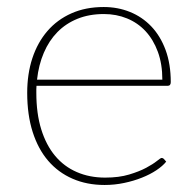

<svg xmlns="http://www.w3.org/2000/svg" viewBox="-20 -521 558 547"><path d="M275.5 -501Q315.5 -501 350.2 -487Q385 -473 411 -445.8Q437 -418.5 451.8 -378.5Q466.5 -338.5 466.5 -287Q466.5 -276.5 457.5 -276.5H84Q83.5 -271.5 83.5 -266.5Q83.5 -261.5 83.5 -256.5Q83.5 -197.5 97.5 -152.5Q111.5 -107.5 137 -77Q162.5 -46.5 198.8 -30.8Q235 -15 279.5 -15Q319 -15 348 -23.8Q377 -32.5 396.5 -43Q416 -53.5 426.8 -62.2Q437.5 -71 440.5 -71Q444.5 -71 447 -68L453.5 -60.5Q443.5 -48 425.5 -36Q407.5 -24 384.2 -14.8Q361 -5.5 333.8 0.2Q306.5 6 278 6Q227.5 6 186.8 -11.8Q146 -29.5 117.2 -63Q88.5 -96.5 73 -145.2Q57.5 -194 57.5 -256.5Q57.5 -310.5 72.2 -355.2Q87 -400 115 -432.5Q143 -465 183.5 -483Q224 -501 275.5 -501ZM276 -481Q234 -481 200.8 -467.5Q167.5 -454 143.5 -429.5Q119.5 -405 104.8 -370.5Q90 -336 85.5 -294H442.5Q442.5 -338.5 429.8 -373.2Q417 -408 394.8 -432Q372.5 -456 342 -468.5Q311.5 -481 276 -481Z"/></svg>

Font: Lato Thin
Style: Regular
Weight: 200
Designer: Lukasz Dziedzic
Foundry: tyPoland Lukasz Dziedzic
Version: Version 2.007; 2014-02-27